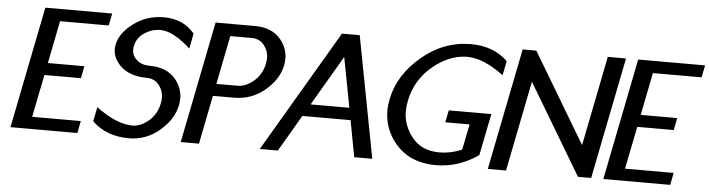

<svg xmlns="http://www.w3.org/2000/svg" viewBox="-43 -804 3631 983"><g transform="rotate(5 1773.0 -312.5)"><path d="M499.5 -625 486.8 -562.5H236.8L193.4 -343.8H380.9L368.7 -281.2H181.2L137.2 -62.5H387.2L375 0H31.2L155.8 -625Z M639.6 3.9Q523.4 3.9 450.7 -66.9L465.3 -140.6Q570.8 -62.5 652.8 -62.5Q693.8 -62.5 734.9 -96.9Q775.9 -131.3 787.1 -187.5Q790.5 -203.6 790.5 -218.3Q790.5 -253.9 767.1 -283.2Q743.7 -312.5 702.6 -312.5Q615.2 -312.5 566.9 -360.4Q528.3 -398.9 528.3 -444.8Q528.3 -456.5 530.8 -468.8Q543 -528.8 610.4 -578.9Q677.7 -628.9 765.6 -628.9Q865.7 -628.9 923.3 -558.6L908.2 -480.5Q818.8 -562.5 752.4 -562.5Q710 -562.5 671.6 -537.6Q633.3 -512.7 624.5 -468.8Q622.6 -458.5 622.6 -449.2Q622.6 -418.9 647.7 -397Q672.9 -375 715.3 -375Q803.7 -375 849.6 -317.9Q884.3 -274.4 884.3 -222.2Q884.3 -205.1 880.9 -187.5Q866.7 -114.3 797.6 -55.2Q728.5 3.9 639.6 3.9Z M1111.8 -562.5 1062 -312.5H1171.4Q1212.4 -312.5 1253.4 -346.9Q1294.4 -381.3 1305.7 -437.5Q1309.1 -453.6 1309.1 -468.3Q1309.1 -503.9 1285.6 -533.2Q1262.2 -562.5 1221.2 -562.5ZM1049.8 -250 1000 0H906.2L1030.8 -625H1233.9Q1322.3 -625 1368.2 -567.9Q1402.8 -524.4 1402.8 -472.2Q1402.8 -455.1 1399.4 -437.5Q1384.8 -364.3 1316.2 -307.1Q1247.6 -250 1159.2 -250Z M1762.7 -187.5H1515.1L1405.3 0H1312.5L1680.2 -625H1771.5L1890.6 0H1797.9ZM1551.8 -250H1751L1702.1 -506.8Z M2371.6 -218.8H2246.6L2259.3 -281.2H2478L2435.1 -66.9Q2334.5 3.9 2217.8 3.9Q2077.6 3.9 2002.4 -91.8Q1946.3 -163.6 1946.3 -252Q1946.3 -281.2 1952.6 -312.5Q1977.5 -437.5 2090.3 -533.2Q2203.1 -628.9 2343.8 -628.9Q2460 -628.9 2532.7 -558.1L2518.1 -484.4Q2413.1 -562.5 2330.6 -562.5Q2238.3 -562.5 2153.1 -491.5Q2067.9 -420.4 2046.4 -312.5Q2040.5 -283.2 2040.5 -256.3Q2040.5 -185.1 2089.6 -123.8Q2138.7 -62.5 2231 -62.5Q2286.1 -62.5 2345.2 -86.9Z M2954.6 -163.6 3046.4 -625H3140.1L3015.6 0H2947.8L2670.4 -464.4L2578.1 0H2484.4L2608.9 -625H2679.2Z M3546.4 -625 3533.7 -562.5H3283.7L3240.2 -343.8H3427.7L3415.5 -281.2H3228L3184.1 -62.5H3434.1L3421.9 0H3078.1L3202.6 -625Z"/></g></svg>

Font: Juliett
Style: Bold Italic
Weight: 700
Italic angle: -11.25°
Designer: GGBotNet
Foundry: GGBotNet
Version: 0.60